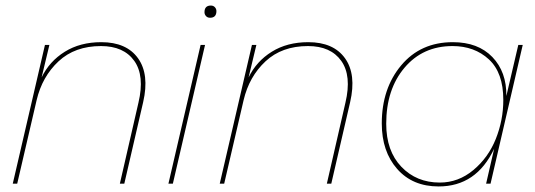

<svg xmlns="http://www.w3.org/2000/svg" viewBox="-20 -662 1930 692"><path d="M345 -510Q436 -510 477.5 -452Q519 -394 496 -294L428 0H412L479 -292Q502 -389 464 -442.5Q426 -496 344 -496Q250 -496 191 -441Q132 -386 112 -301L42 0H26L142 -500H158L130 -383Q158 -441 213.5 -475.5Q269 -510 345 -510Z M737 -598Q728 -598 722.5 -604Q717 -610 717 -618Q717 -642 740 -642Q749 -642 754.5 -636Q760 -630 760 -622Q760 -598 737 -598ZM719 -500 603 0H587L703 -500Z M1091 -510Q1182 -510 1223.5 -452Q1265 -394 1242 -294L1174 0H1158L1225 -292Q1248 -389 1210 -442.5Q1172 -496 1090 -496Q996 -496 937 -441Q878 -386 858 -301L788 0H772L888 -500H904L876 -383Q904 -441 959.5 -475.5Q1015 -510 1091 -510Z M1561 10Q1467 10 1411.5 -53Q1356 -116 1356 -217Q1356 -343 1426 -426.5Q1496 -510 1612 -510Q1703 -510 1754.5 -456.5Q1806 -403 1805 -316L1848 -500H1864L1748 0H1732L1761 -126Q1697 10 1561 10ZM1565 -4Q1632 -4 1686 -49Q1740 -94 1767 -161.5Q1794 -229 1794 -302Q1794 -400 1742 -448Q1690 -496 1611 -496Q1504 -496 1438 -418Q1372 -340 1372 -216Q1372 -118 1426.5 -61Q1481 -4 1565 -4Z"/></svg>

Font: Elaine Sans Thin
Style: Italic
Weight: 250
Italic angle: -13°
Designer: Wei Huang
Foundry: Wei Huang
Version: Version 2.001;December 24, 2019;FontCreator 12.0.0.2547 64-b